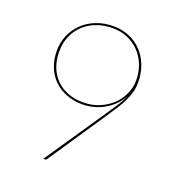

<svg xmlns="http://www.w3.org/2000/svg" viewBox="-129 -811 838 915"><g transform="rotate(20 290.0 -354.0)"><path d="M277 -317Q325.5 -317 363.5 -334Q401.5 -351 427.8 -377.5Q454 -404 467.5 -436.8Q481 -469.5 481 -501Q481 -543.5 466.8 -579.8Q452.5 -616 427.2 -642.2Q402 -668.5 367.5 -683.2Q333 -698 292 -698Q247.5 -698 210.2 -684Q173 -670 146 -644.8Q119 -619.5 104 -584Q89 -548.5 89 -506Q89 -462.5 102.8 -427.5Q116.5 -392.5 141.2 -368Q166 -343.5 200.8 -330.2Q235.5 -317 277 -317ZM395 -298Q420 -335 438.8 -363.5Q457.5 -392 469.5 -421.5Q457 -395 436.8 -374Q416.5 -353 391.5 -338Q366.5 -323 337.5 -315Q308.5 -307 278 -307Q232 -307 194.8 -322Q157.5 -337 131.2 -363.5Q105 -390 91 -426.5Q77 -463 77 -506Q77 -550 93.5 -587Q110 -624 138.8 -651Q167.5 -678 206.8 -693Q246 -708 292 -708Q335 -708 371.8 -692.8Q408.5 -677.5 435.5 -649.5Q462.5 -621.5 477.8 -582Q493 -542.5 493 -494Q493 -469.5 487 -447Q481 -424.5 469.8 -400.8Q458.5 -377 442 -350.8Q425.5 -324.5 404 -293L209 -3Q207.5 -0.5 206 -0.2Q204.5 0 203 0H193Z"/></g></svg>

Font: Lato 2
Style: Regular
Weight: 100
Designer: Lukasz Dziedzic with Adam Twardoch and Botio Nikoltchev
Foundry: tyPoland Lukasz Dziedzic
Version: Version 2.015; 2015-08-06; http://www.latofonts.com/